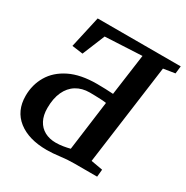

<svg xmlns="http://www.w3.org/2000/svg" viewBox="-171 -886 1006 1039"><g transform="rotate(30 331.5 -366.0)"><path d="M260.5 11.5Q147.5 11.5 81.5 -40.2Q15.5 -92 15.5 -186Q15.5 -255 48.8 -311.5Q82 -368 149.2 -401.2Q216.5 -434.5 318.5 -434.5Q343 -434.5 371.8 -433.5Q400.5 -432.5 420 -431L455.5 -688.5L225.5 -677L168 -537L100 -546L144 -743H663L657.5 -696L585.5 -684.5L501 -59L574 -46L569.5 0H427.5Q382.5 0 339.8 5.8Q297 11.5 260.5 11.5ZM283 -47Q306 -47 328.8 -50.8Q351.5 -54.5 370.5 -59.5L411.5 -369.5Q399 -371.5 380 -372.5Q361 -373.5 341.2 -374Q321.5 -374.5 307.5 -374.5Q260 -374.5 224.5 -352.8Q189 -331 169.8 -289.2Q150.5 -247.5 150.5 -187Q150.5 -142 167 -110.8Q183.5 -79.5 213.5 -63.2Q243.5 -47 283 -47Z"/></g></svg>

Font: Merriweather 20pt SemiBold
Style: Italic
Weight: 600
Italic angle: -7.8°
Version: Version 2.101